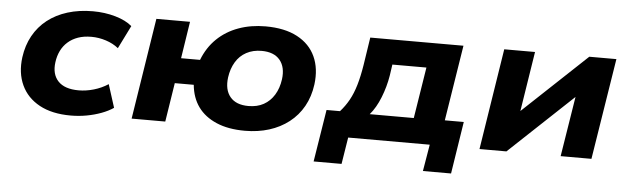

<svg xmlns="http://www.w3.org/2000/svg" viewBox="-44 -657 3074 938"><g transform="rotate(5 1493.5 -187.5)"><path d="M314 11Q222 11 160.5 -22.5Q99 -56 71.5 -115.5Q44 -175 54 -252Q62 -311 88 -358Q114 -405 156 -438Q198 -471 254.5 -488.5Q311 -506 378 -506Q437 -506 489 -491Q541 -476 571 -450L515 -337Q489 -358 453.5 -369.5Q418 -381 382 -381Q345 -381 316.5 -371Q288 -361 267 -342.5Q246 -324 233.5 -298.5Q221 -273 217 -242Q209 -183 241 -149Q273 -115 342 -115Q378 -115 416 -126Q454 -137 486 -158L522 -45Q497 -28 463.5 -15.5Q430 -3 392 4Q354 11 314 11Z M1168 11Q1086 11 1028 -14Q970 -39 938 -83.5Q906 -128 900 -191H807L777 0H612L690 -496H855L827 -315H920Q944 -377 988 -419.5Q1032 -462 1092.5 -484Q1153 -506 1225 -506Q1319 -506 1381 -473Q1443 -440 1470 -381Q1497 -322 1487 -244Q1479 -184 1452.5 -136.5Q1426 -89 1383.5 -56Q1341 -23 1286.5 -6Q1232 11 1168 11ZM1175 -111Q1218 -111 1249.5 -128.5Q1281 -146 1301 -178.5Q1321 -211 1327 -255Q1335 -315 1306 -350Q1277 -385 1216 -385Q1174 -385 1141.5 -367.5Q1109 -350 1089.5 -317.5Q1070 -285 1064 -242Q1056 -181 1085 -146Q1114 -111 1175 -111Z M1516 131 1557 -125H1623Q1648 -153 1666 -185.5Q1684 -218 1696.5 -260.5Q1709 -303 1718 -359L1739 -496H2196L2137 -125H2230L2190 131H2052L2074 0H1674L1653 131ZM1769 -123H1985L2025 -374H1858L1850 -319Q1841 -264 1820 -211Q1799 -158 1769 -123Z M2318 0 2396 -496H2547L2495 -166H2462L2813 -496H2946L2867 0H2716L2769 -331H2802L2450 0Z"/></g></svg>

Font: Nunito Sans 10pt SemiExpanded ExtraBold
Style: Italic
Weight: 800
Width: 6
Italic angle: -9°
Designer: Vernon Adams
Foundry: Vernon Adams
Version: Version 3.101;gftools[0.9.27]